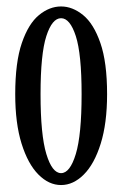

<svg xmlns="http://www.w3.org/2000/svg" viewBox="-20 -548 372 580"><path d="M164.5 11Q127.5 11 96 -20.8Q64.5 -52.5 45.2 -114Q26 -175.5 26 -263.5Q26 -360 46 -418.2Q66 -476.5 97.8 -502.5Q129.5 -528.5 164.5 -528.5Q199 -528.5 231 -502.5Q263 -476.5 283.2 -418.2Q303.5 -360 303.5 -263.5Q303.5 -175.5 284.2 -114Q265 -52.5 233.2 -20.8Q201.5 11 164.5 11ZM164.5 -25Q191.5 -25 209 -82.8Q226.5 -140.5 226.5 -263.5Q226.5 -385 209 -439Q191.5 -493 164.5 -493Q137.5 -493 120 -439Q102.5 -385 102.5 -263.5Q102.5 -140.5 120 -82.8Q137.5 -25 164.5 -25Z"/></svg>

Font: Imbue 10pt
Style: Regular
Weight: 400
Designer: Tyler Finck
Foundry: Etcetera Type Company
Version: Version 1.102; ttfautohint (v1.8.3)